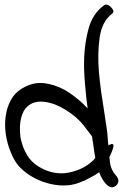

<svg xmlns="http://www.w3.org/2000/svg" viewBox="-20 -808 545 829"><path d="M430.7 -786.1Q434.6 -788.1 438.5 -788.1Q448.2 -788.1 460 -776.4Q477.5 -757.8 462.9 -748Q419.9 -714.8 410.2 -645.5Q400.4 -576.2 407.2 -496.1Q411.1 -453.1 417 -410.2Q423.8 -366.2 429.7 -327.1Q435.5 -292 439.5 -261.7Q444.3 -232.4 445.3 -209Q446.3 -202.1 446.3 -194.3Q447.3 -186.5 448.2 -179.7Q448.2 -179.7 449.2 -180.7Q450.2 -180.7 450.2 -181.6Q472.7 -193.4 469.7 -174.8Q465.8 -156.2 452.1 -129.9Q453.1 -126 453.1 -122.1Q453.1 -117.2 454.1 -113.3Q455.1 -96.7 461.9 -80.1Q468.8 -63.5 479.5 -51.8Q491.2 -39.1 491.2 -27.3Q491.2 -16.6 481.4 -6.8Q472.7 1 463.9 1Q451.2 1 437.5 -13.7Q427.7 -24.4 420.9 -37.1Q413.1 -49.8 408.2 -64.5Q392.6 -52.7 375 -43.9Q357.4 -35.2 340.8 -26.4Q339.8 -26.4 338.9 -26.4Q337.9 -25.4 336.9 -25.4Q275.4 3.9 198.2 -13.7Q122.1 -31.2 68.4 -83Q34.2 -117.2 13.7 -187.5Q2 -229.5 2 -269.5Q2 -296.9 7.8 -324.2Q15.6 -360.4 35.2 -389.6Q55.7 -418 90.8 -434.6Q115.2 -446.3 140.6 -449.2Q166 -451.2 191.4 -445.3Q238.3 -435.5 281.2 -406.2Q325.2 -376 358.4 -339.8Q352.5 -381.8 348.6 -427.7Q343.8 -473.6 342.8 -519.5Q341.8 -603.5 360.4 -676.8Q377.9 -749 430.7 -786.1ZM348.6 -256.8Q331.1 -280.3 309.6 -299.8Q287.1 -319.3 262.7 -334Q217.8 -362.3 172.9 -368.2Q127 -374 98.6 -348.6Q79.1 -331.1 71.3 -298.8Q62.5 -265.6 68.4 -213.9Q86.9 -126 143.6 -90.8Q200.2 -54.7 261.7 -60.5Q294.9 -64.5 326.2 -78.1Q357.4 -91.8 380.9 -114.3Q382.8 -116.2 385.7 -119.1Q387.7 -122.1 391.6 -126Q388.7 -140.6 386.7 -154.3Q384.8 -168.9 382.8 -182.6Q381.8 -186.5 381.8 -191.4Q380.9 -196.3 379.9 -200.2Q379.9 -205.1 378.9 -210Q377.9 -214.8 377 -219.7Q371.1 -227.5 364.3 -236.3Q356.4 -246.1 348.6 -256.8Z"/></svg>

Font: Mrs Husband
Style: Regular
Weight: 400
Version: Version 1.0